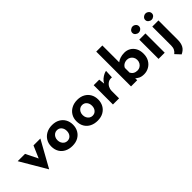

<svg xmlns="http://www.w3.org/2000/svg" viewBox="98 -1828 3079 3079"><g transform="rotate(-45 1637.0 -289.0)"><path d="M272 9 10 -437H176L325 -135L239 -138L368 -437H524L276 9Z M557 -224Q557 -291 588.5 -344Q620 -397 677 -427.5Q734 -458 808 -458Q883 -458 938 -427.5Q993 -397 1022.5 -344Q1052 -291 1052 -224Q1052 -157 1022.5 -103.5Q993 -50 938 -19Q883 12 806 12Q734 12 677.5 -16Q621 -44 589 -97Q557 -150 557 -224ZM698 -223Q698 -189 712 -161.5Q726 -134 750 -118Q774 -102 804 -102Q853 -102 882 -136.5Q911 -171 911 -223Q911 -275 882 -309.5Q853 -344 804 -344Q774 -344 750 -328Q726 -312 712 -285Q698 -258 698 -223Z M1128 -224Q1128 -291 1159.5 -344Q1191 -397 1248 -427.5Q1305 -458 1379 -458Q1454 -458 1509 -427.5Q1564 -397 1593.5 -344Q1623 -291 1623 -224Q1623 -157 1593.5 -103.5Q1564 -50 1509 -19Q1454 12 1377 12Q1305 12 1248.5 -16Q1192 -44 1160 -97Q1128 -150 1128 -224ZM1269 -223Q1269 -189 1283 -161.5Q1297 -134 1321 -118Q1345 -102 1375 -102Q1424 -102 1453 -136.5Q1482 -171 1482 -223Q1482 -275 1453 -309.5Q1424 -344 1375 -344Q1345 -344 1321 -328Q1297 -312 1283 -285Q1269 -258 1269 -223Z M1859 -437 1872 -317 1869 -335Q1888 -374 1921 -401.5Q1954 -429 1986.5 -444Q2019 -459 2036 -459L2029 -319Q1980 -325 1945 -303Q1910 -281 1891 -245Q1872 -209 1872 -171V0H1733V-437Z M2430 12Q2375 12 2337.5 -6.5Q2300 -25 2272 -55L2283 -85V0H2143V-789H2282V-362V-407Q2308 -429 2351 -444Q2394 -459 2449 -459Q2506 -459 2553 -432Q2600 -405 2628.5 -353.5Q2657 -302 2657 -228Q2657 -154 2625.5 -100Q2594 -46 2542 -17Q2490 12 2430 12ZM2399 -106Q2430 -106 2456.5 -122Q2483 -138 2499 -166Q2515 -194 2515 -229Q2515 -264 2499 -291Q2483 -318 2456.5 -333.5Q2430 -349 2399 -349Q2358 -349 2327 -330Q2296 -311 2283 -279V-172Q2301 -139 2329.5 -122.5Q2358 -106 2399 -106Z M2767 -437H2907V0H2767ZM2764 -592Q2764 -623 2788.5 -643Q2813 -663 2841 -663Q2869 -663 2892.5 -643Q2916 -623 2916 -592Q2916 -561 2892.5 -541.5Q2869 -522 2841 -522Q2813 -522 2788.5 -541.5Q2764 -561 2764 -592Z M3080 211 2999 124Q3029 102 3045.5 70Q3062 38 3062 -8V-437H3202V0Q3202 78 3174 129.5Q3146 181 3080 211ZM3057 -592Q3057 -623 3081.5 -643Q3106 -663 3134 -663Q3162 -663 3185.5 -643Q3209 -623 3209 -592Q3209 -561 3185.5 -541.5Q3162 -522 3134 -522Q3106 -522 3081.5 -541.5Q3057 -561 3057 -592Z"/></g></svg>

Font: Reem Kufi Fun
Style: Regular
Weight: 400
Designer: Khaled Hosny
Version: Version 1.005